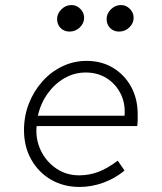

<svg xmlns="http://www.w3.org/2000/svg" viewBox="-20 -730 640 760"><path d="M295 10Q232 10 182.5 -18.5Q133 -47 104 -98Q75 -149 75 -215Q75 -271 94.5 -320.5Q114 -370 148 -408Q182 -446 227 -467.5Q272 -489 323 -489Q382 -489 427.5 -461.5Q473 -434 499 -386.5Q525 -339 525 -278Q525 -267 525 -256Q525 -245 523 -231H125Q120 -180 141 -135.5Q162 -91 202 -63.5Q242 -36 293 -36Q333 -36 369 -49.5Q405 -63 446 -94L473 -55Q436 -24 389.5 -7Q343 10 295 10ZM130 -272H473Q477 -320 457.5 -359Q438 -398 402 -420.5Q366 -443 320 -443Q274 -443 235 -420.5Q196 -398 168.5 -359.5Q141 -321 130 -272ZM255 -605Q234 -605 220 -619Q206 -633 206 -655Q206 -676 223 -693Q240 -710 263 -710Q283 -710 298 -695Q313 -680 313 -660Q313 -638 296 -621.5Q279 -605 255 -605ZM451 -605Q430 -605 416 -619Q402 -633 402 -655Q402 -676 419 -693Q436 -710 459 -710Q479 -710 494 -695Q509 -680 509 -660Q509 -638 492 -621.5Q475 -605 451 -605Z"/></svg>

Font: Red Hat Mono
Style: Italic
Weight: 300
Italic angle: -12°
Monospace: yes
Designer: Pentagram, MCKL
Foundry: Pentagram, MCKL
Version: Version 1.023